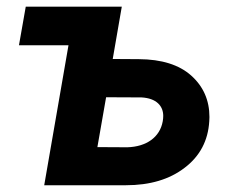

<svg xmlns="http://www.w3.org/2000/svg" viewBox="-20 -548 681 568"><path d="M36.1 -414.1H182.6L110.8 0H352.5C423.3 0 481.4 -17.1 526.4 -51.8C571.3 -85.9 595.7 -131.8 599.1 -189.5C599.1 -193.4 599.6 -197.3 599.6 -201.7C599.6 -251.5 581.5 -292.5 545.4 -324.7C509.8 -356.4 458 -372.6 391.1 -373L313.5 -373.5L340.3 -528.3H56.2ZM398.9 -259.8C442.4 -257.3 462.9 -234.9 462.9 -205.1C462.9 -199.7 462.4 -194.8 461.4 -189C453.1 -142.1 413.1 -113.8 356.4 -112.3L268.1 -112.8L293.9 -260.3Z"/></svg>

Font: Roboto
Style: Bold Italic
Weight: 700
Italic angle: -12°
Designer: Google
Version: Version 2.137; 2017